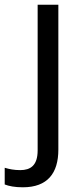

<svg xmlns="http://www.w3.org/2000/svg" viewBox="-75 -556 353 816"><path d="M22 240C127 240 173 180 173 80V-536H85V83C85 148 54 167 11 167C-15 167 -35 163 -55 157V228C-37 235 -12 240 22 240Z"/></svg>

Font: Noto Sans Mahajani
Style: Regular
Weight: 400
Designer: Monotype Design Team
Foundry: Monotype Imaging Inc.
Version: Version 2.003